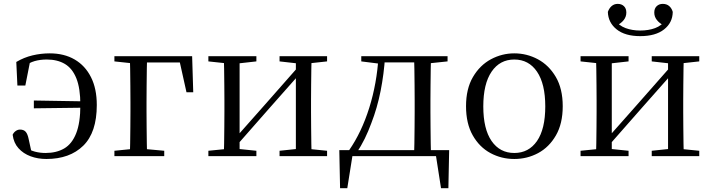

<svg xmlns="http://www.w3.org/2000/svg" viewBox="-20 -806 3674 991"><path d="M219.3 14.6Q175.4 14.6 137.9 0.7Q100.3 -13.2 75.4 -40.9Q50.5 -68.5 45.3 -110.6Q50.9 -122.7 61.4 -130Q71.9 -137.2 83.2 -137.2Q102.7 -137.2 112.7 -125.7Q122.8 -114.3 128.2 -87L143.6 -16.4L101.8 -50.1Q133.6 -30.4 159.9 -23.4Q186.2 -16.4 215.1 -16.4Q271.4 -16.4 311.5 -39.8Q351.5 -63.2 373.1 -117.8Q394.8 -172.4 394.8 -264.2Q394.8 -350 374.2 -401.5Q353.6 -452.9 315.1 -475.8Q276.5 -498.8 221.4 -498.8Q187.4 -498.8 158.9 -490.7Q130.4 -482.6 101.8 -460.7L137.3 -499L110.8 -364.7H69.8L64.1 -486.2Q104 -509.8 147.8 -520.2Q191.5 -530.6 236.7 -530.6Q311 -530.6 365.4 -498.9Q419.7 -467.2 449.6 -407.7Q479.6 -348.3 479.6 -263.8Q479.6 -122.5 409.7 -53.9Q339.8 14.6 219.3 14.6ZM154.7 -246.9V-287.2L434.7 -282.6V-250.4Z M650.1 0Q651.3 -24.4 651.8 -65.3Q652.3 -106.3 652.8 -150.3Q653.3 -194.3 653.3 -228.5V-280Q653.3 -317.7 652.8 -363.2Q652.3 -408.7 651.8 -450.2Q651.3 -491.8 650.1 -516H739.3Q738.3 -491.8 737.8 -450.2Q737.3 -408.7 736.8 -363.2Q736.3 -317.7 736.3 -280V-228.5Q736.3 -194.3 736.8 -150.3Q737.3 -106.3 737.8 -65.3Q738.3 -24.4 739.3 0ZM694 -483.7V-516H971.7L977.4 -329.9H942.5L902.3 -510.7L934.3 -483.7ZM570.5 0V-27.8L677.9 -38.6H709.9L827.7 -27.8V0ZM570.5 -489.1V-516H694V-477.4H679.7Z M1055.5 0V-27.8L1163.7 -38.6H1198.3L1303.3 -27.8V0ZM1422.9 0V-27.8L1525.6 -38.6H1560L1668.2 -27.8V0ZM1135.1 0Q1136.3 -24.4 1136.8 -65.3Q1137.3 -106.3 1137.8 -150.3Q1138.3 -194.3 1138.3 -228.5V-288.3Q1138.3 -321.7 1137.8 -365.7Q1137.3 -409.7 1136.8 -450.7Q1136.3 -491.8 1135.1 -516H1216.7V0ZM1194.1 -46.9 1158.9 -65.8H1170.3L1347.2 -265.6L1528 -470.9L1561.7 -451H1550.4L1372.1 -249.4ZM1507.1 0V-516H1588.4Q1587.4 -491.8 1586.9 -450.7Q1586.4 -409.7 1585.9 -365.7Q1585.4 -321.7 1585.4 -288.3V-228.5Q1585.4 -194.3 1585.9 -150.3Q1586.4 -106.3 1586.9 -65.3Q1587.4 -24.4 1588.4 0ZM1055.5 -489.1V-516H1303.3V-489.1L1199.1 -477.4H1164.7ZM1422.9 -489.1V-516H1668.2V-489.1L1560.8 -477.4H1526.4Z M2252.9 0H1777.9L1802.2 -21.1L1772.5 165.4H1735.3L1731.3 -31.1H2298.3L2294.3 165.4H2256.3L2227.2 -21.5ZM2117.1 0Q2118.3 -24.4 2118.8 -65.3Q2119.3 -106.3 2119.8 -150.3Q2120.3 -194.3 2120.3 -228.5V-288.3Q2120.3 -321.7 2119.8 -365.7Q2119.3 -409.7 2118.8 -450.7Q2118.3 -491.8 2117.1 -516H2204.7Q2203.7 -491.8 2203.2 -450.7Q2202.7 -409.7 2202.2 -365.7Q2201.7 -321.7 2201.7 -288.3V-228.5Q2201.7 -194.3 2202.2 -150.3Q2202.7 -106.3 2203.2 -65.3Q2203.7 -24.4 2204.7 0ZM1844.7 -489.1V-516H1946.7V-477.4H1937.6ZM2162.1 -477.4V-516H2290.1V-489.1L2178.5 -477.4ZM1781.8 -30.4Q1846.2 -123.1 1885.8 -249.2Q1925.4 -375.4 1933.8 -516H1967.6Q1962 -425.3 1944.6 -337.1Q1927.2 -248.8 1896.2 -169.3Q1881.3 -128.8 1862.7 -90.6Q1844.1 -52.5 1821.1 -19.1V-6.8ZM1946.7 -484.1V-516H2163.9V-484.1Z M2634.5 14.6Q2568.2 14.6 2511.4 -15.9Q2454.6 -46.5 2420 -107.4Q2385.4 -168.3 2385.4 -257.8Q2385.4 -347.6 2421.1 -408.5Q2456.7 -469.3 2513.7 -500Q2570.7 -530.6 2634.5 -530.6Q2699.2 -530.6 2756.2 -500.1Q2813.2 -469.5 2848.9 -408.7Q2884.5 -347.8 2884.5 -257.8Q2884.5 -168 2849.4 -107.2Q2814.3 -46.3 2757.5 -15.8Q2700.7 14.6 2634.5 14.6ZM2634.5 -16.4Q2709 -16.4 2751.7 -78.2Q2794.4 -140.1 2794.4 -256.6Q2794.4 -373.4 2751.7 -436.1Q2709 -498.8 2634.5 -498.8Q2560.1 -498.8 2517.3 -436.1Q2474.5 -373.4 2474.5 -256.6Q2474.5 -140.1 2517.3 -78.2Q2560.1 -16.4 2634.5 -16.4Z M3284.5 -619.5Q3206.4 -619.5 3162.8 -654.3Q3119.2 -689.1 3117.4 -744.5Q3124.3 -764 3137.3 -775Q3150.4 -786 3168.3 -786Q3188 -786 3200.4 -774.2Q3212.8 -762.3 3212.8 -741.2Q3212.8 -719.7 3199.4 -702.6Q3186 -685.5 3162.7 -674.1L3150.5 -705.6Q3174.6 -673.6 3208.9 -661Q3243.1 -648.4 3284.5 -648.4Q3327.5 -648.4 3361.4 -661Q3395.4 -673.6 3419.3 -705.6L3407.3 -674.1Q3384 -685.5 3370.5 -702.6Q3357 -719.7 3357 -741.2Q3357 -762.3 3369.5 -774.2Q3382 -786 3400.9 -786Q3420.6 -786 3433.7 -775Q3446.8 -764 3452.4 -744.5Q3451.6 -688.9 3407.6 -654.2Q3363.7 -619.5 3284.5 -619.5ZM2976.5 0V-27.8L3084.7 -38.6H3119.3L3224.3 -27.8V0ZM3343.9 0V-27.8L3446.6 -38.6H3481L3589.2 -27.8V0ZM3056.1 0Q3057.3 -24.4 3057.8 -65.3Q3058.3 -106.3 3058.8 -150.3Q3059.3 -194.3 3059.3 -228.5V-288.3Q3059.3 -321.7 3058.8 -365.7Q3058.3 -409.7 3057.8 -450.7Q3057.3 -491.8 3056.1 -516H3137.7V0ZM3115.1 -46.9 3079.9 -65.8H3091.3L3268.2 -265.6L3449 -470.9L3482.7 -451H3471.4L3293.1 -249.4ZM3428.1 0V-516H3509.4Q3508.4 -491.8 3507.9 -450.7Q3507.4 -409.7 3506.9 -365.7Q3506.4 -321.7 3506.4 -288.3V-228.5Q3506.4 -194.3 3506.9 -150.3Q3507.4 -106.3 3507.9 -65.3Q3508.4 -24.4 3509.4 0ZM2976.5 -489.1V-516H3224.3V-489.1L3120.1 -477.4H3085.7ZM3343.9 -489.1V-516H3589.2V-489.1L3481.8 -477.4H3447.4Z"/></svg>

Font: Noto Serif SC ExtraLight
Style: Regular
Weight: 200
Designer: Ryoko NISHIZUKA 西塚涼子 (kana & ideographs); Frank Grießhammer (Latin, Greek & Cyrillic); Wenlong ZHANG 张文龙 (bopomofo); San
Foundry: Adobe
Version: Version 2.002-H1;hotconv 1.1.0;makeotfexe 2.6.0